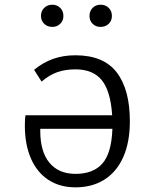

<svg xmlns="http://www.w3.org/2000/svg" viewBox="-20 -782 655 812"><path d="M529.2 -269.2Q529.2 -180.5 501.3 -117.7Q473.3 -54.9 421.5 -22.3Q369.7 10.3 299.5 10.3Q233.3 10.3 185.1 -21Q136.9 -52.3 111 -111.3Q85.1 -170.3 85.1 -250.8Q85.1 -278.5 87.7 -294.4H454.4Q447.7 -396.9 410.5 -442.8Q373.3 -488.7 299.5 -488.7Q256.9 -488.7 223.3 -477.2Q189.7 -465.6 155.9 -436.9L124.1 -486.7Q160.5 -516.9 203.6 -532.6Q246.7 -548.2 299 -548.2Q417.9 -548.2 473.6 -475.9Q529.2 -403.6 529.2 -269.2ZM455.4 -237.4H150.3V-227.7Q150.3 -140.5 189.2 -93.6Q228.2 -46.7 299.5 -46.7Q374.9 -46.7 413.3 -90.8Q451.8 -134.9 455.4 -237.4ZM153.3 -714.4Q153.3 -735.4 166.9 -748.7Q180.5 -762.1 201.5 -762.1Q221 -762.1 234.6 -748.7Q248.2 -735.4 248.2 -714.4Q248.2 -694.4 234.6 -681.3Q221 -668.2 201.5 -668.2Q180.5 -668.2 166.9 -681.3Q153.3 -694.4 153.3 -714.4ZM358.5 -714.4Q358.5 -735.4 371.8 -748.7Q385.1 -762.1 405.1 -762.1Q426.2 -762.1 439.7 -748.7Q453.3 -735.4 453.3 -714.4Q453.3 -694.4 439.7 -681.3Q426.2 -668.2 405.1 -668.2Q385.1 -668.2 371.8 -681.3Q358.5 -694.4 358.5 -714.4Z"/></svg>

Font: Fira Code Fixed Light
Style: Regular
Weight: 300
Monospace: yes
Designer: Carrois Corporate, Edenspiekermann AG, Nikita Prokopov
Foundry: Carrois Corporate, Edenspiekermann AG, Nikita Prokopov
Version: Version 5.002